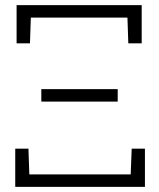

<svg xmlns="http://www.w3.org/2000/svg" viewBox="-20 -731 623 751"><path d="M44.9 -561.5V-710.9H534.2V-561.5H481.9L478.5 -662.1H100.6L97.2 -561.5ZM141.6 -333.5V-382.3H440.4V-333.5ZM39.6 0V-149.4H91.3L94.7 -48.8H491.2L495.1 -149.4H546.9V0Z"/></svg>

Font: Roboto Slab Light
Style: Regular
Weight: 300
Designer: Google
Version: Version 2.000; ttfautohint (v1.8.1.43-b0c9)